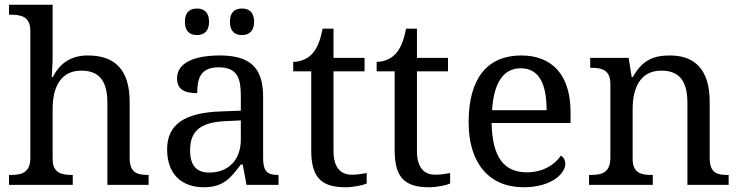

<svg xmlns="http://www.w3.org/2000/svg" viewBox="-20 -780 3122 810"><path d="M18 0H287V-42H284C240 -42 202 -50 202 -109V-320C202 -418 240 -482 323 -482C404 -482 433 -432 433 -345V0H607V-42H604C559 -42 527 -51 527 -114V-350C527 -487 464 -546 350 -546C282 -546 233 -515 203 -455H198C198 -455 202 -504 202 -540V-760H18V-718H26C70 -718 108 -709 108 -650V-114C108 -51 71 -42 26 -42H18Z M1001 -632C1029 -632 1052 -647 1052 -688C1052 -730 1029 -744 1001 -744C972 -744 950 -730 950 -688C950 -647 972 -632 1001 -632ZM811 -632C839 -632 862 -647 862 -688C862 -730 839 -744 811 -744C782 -744 760 -730 760 -688C760 -647 782 -632 811 -632ZM840 10C923 10 954 -30 996 -86H1004L1020 0H1155V-42H1152C1107 -42 1090 -58 1090 -114V-373C1090 -500 1029 -546 907 -546C808 -546 727 -519 727 -450C727 -404 756 -387 812 -387C812 -450 826 -496 903 -496C985 -496 996 -445 996 -373V-313L913 -310C760 -305 685 -256 685 -150C685 -41 751 10 840 10ZM863 -52C808 -52 782 -83 782 -145C782 -223 819 -264 932 -269L996 -272V-191C996 -106 944 -52 863 -52Z M1438 10C1470 10 1510 2 1527 -6V-50C1506 -46 1487 -43 1463 -43C1417 -43 1387 -74 1387 -142V-479H1518V-536H1387V-659H1341C1331 -608 1318 -575 1295 -551C1273 -528 1241 -519 1217 -519V-479H1293V-145C1293 -30 1337 10 1438 10Z M1790 10C1822 10 1862 2 1879 -6V-50C1858 -46 1839 -43 1815 -43C1769 -43 1739 -74 1739 -142V-479H1870V-536H1739V-659H1693C1683 -608 1670 -575 1647 -551C1625 -528 1593 -519 1569 -519V-479H1645V-145C1645 -30 1689 10 1790 10Z M2189 10C2308 10 2365 -49 2365 -89C2365 -106 2355 -119 2346 -123C2322 -87 2272 -53 2203 -53C2107 -53 2057 -115 2054 -261H2387V-307C2387 -465 2308 -546 2179 -546C2037 -546 1957 -451 1957 -264C1957 -91 2044 10 2189 10ZM2286 -315H2056C2063 -430 2103 -492 2177 -492C2257 -492 2286 -421 2286 -315Z M2465 0H2734V-42H2729C2685 -42 2649 -50 2649 -109V-320C2649 -406 2679 -482 2770 -482C2851 -482 2880 -432 2880 -345V0H3054V-42H3049C3004 -42 2974 -51 2974 -114V-350C2974 -487 2911 -546 2806 -546C2742 -546 2691 -530 2650 -455H2645L2632 -536H2470V-494H2475C2519 -494 2555 -485 2555 -426V-114C2555 -51 2518 -42 2473 -42H2465Z"/></svg>

Font: Noto Fangsong KSS Rotated
Style: Regular
Weight: 400
Designer: LIU Zhao, ZHANG Congyu, Kushim JIANG
Foundry: Guyu Beijing Co. Ltd.
Version: Version 1.000;November 16, 2022;FontCreator 11.5.0.2427 64-b